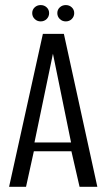

<svg xmlns="http://www.w3.org/2000/svg" viewBox="-20 -722 411 742"><path d="M15.1 0 145.7 -591H226.9L356.2 0H287.5L256 -137.3H110.8L80.6 0ZM113.2 -171.5H254.6L184.6 -514.4ZM137.3 -639.3Q123.5 -639.3 114 -648.6Q104.5 -658 104.5 -671.3Q104.5 -684.7 114 -693.5Q123.5 -702.4 137.3 -702.4Q151 -702.4 160.4 -693.5Q169.8 -684.7 169.8 -671.3Q169.8 -658 160.4 -648.6Q151 -639.3 137.3 -639.3ZM234.3 -639.3Q220.5 -639.3 211 -648.6Q201.5 -658 201.5 -671.3Q201.5 -684.7 211 -693.5Q220.5 -702.4 234.3 -702.4Q248 -702.4 257.4 -693.5Q266.8 -684.7 266.8 -671.3Q266.8 -658 257.4 -648.6Q248 -639.3 234.3 -639.3Z"/></svg>

Font: Alumni Sans Thin
Style: Regular
Weight: 100
Designer: Robert E. Leuschke
Foundry: Robert E. Leuschke
Version: Version 1.018